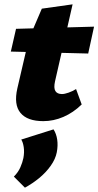

<svg xmlns="http://www.w3.org/2000/svg" viewBox="-20 -549 454 886"><path d="M180 10Q106 10 74.5 -28Q43 -66 60 -141L113 -369L173 -509L315 -529L234 -174Q227 -143 235.5 -129Q244 -115 266 -115Q278 -115 296.5 -121.5Q315 -128 331 -138L357 -67Q318 -29 272.5 -9.5Q227 10 180 10ZM30 -311 54 -416 414 -426 387 -302ZM95 317 44 266Q64 246 74 223Q84 200 88 180Q93 153 89.5 130Q86 107 78 95L227 48Q240 68 244 95.5Q248 123 242 154Q236 185 214 216Q192 247 161 272.5Q130 298 95 317Z"/></svg>

Font: Ysabeau Infant Black
Style: Italic
Weight: 900
Italic angle: -12°
Designer: Christian Thalmann (Catharsis Fonts)
Version: Version 2.001;gftools[0.9.30]; featfreeze: ss01,ss02,lnum